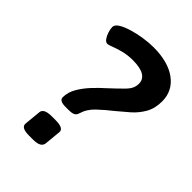

<svg xmlns="http://www.w3.org/2000/svg" viewBox="-207 -805 904 904"><g transform="rotate(45 245.0 -352.5)"><path d="M179 -215Q138 -215 138 -238Q138 -272 157 -304Q176 -336 203 -364.5Q230 -393 255 -415Q294 -451 320.5 -478Q347 -505 347 -536Q347 -595 248 -595Q214 -595 185 -587.5Q156 -580 136 -572Q116 -564 109 -564Q98 -564 89 -576.5Q80 -589 74.5 -606.5Q69 -624 69 -637Q69 -652 89 -664.5Q109 -677 140.5 -686.5Q172 -696 207.5 -701.5Q243 -707 274 -707Q371 -707 427 -666Q483 -625 483 -555Q483 -508 463.5 -474Q444 -440 415 -414.5Q386 -389 359 -367Q322 -338 290 -308Q258 -278 247 -240Q243 -226 232.5 -220.5Q222 -215 199 -215ZM153 2Q99 2 102 -27L110 -110Q111 -123 124 -130.5Q137 -138 166 -138H191Q246 -138 243 -110L235 -27Q233 -13 220 -5.5Q207 2 179 2Z"/></g></svg>

Font: Asap Semi Expanded Semi Expanded SemiBold
Style: Italic
Weight: 600
Width: 6
Italic angle: -6°
Designer: Pablo Cosgaya
Foundry: Omnibus-Type
Version: Version 3.001; ttfautohint (v1.8.4.7-5d5b)